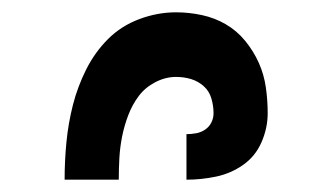

<svg xmlns="http://www.w3.org/2000/svg" viewBox="-20 -800 540 312"><path d="M283 -508V-582Q291 -582 299 -583.5Q307 -585 313.5 -589.5Q320 -594 323.5 -601Q327 -608 327 -616Q327 -628 323.5 -640Q320 -652 311 -660Q302 -668 290.5 -671.5Q279 -675 266 -675Q249 -675 232.5 -666.5Q216 -658 205.5 -644Q195 -630 188.5 -613Q182 -596 178.5 -578.5Q175 -561 174 -543.5Q173 -526 173 -508H85Q85 -539 88 -569.5Q91 -600 98.5 -629.5Q106 -659 120 -687Q134 -715 155.5 -736.5Q177 -758 206.5 -769Q236 -780 266 -780Q287 -780 308 -775.5Q329 -771 347 -760.5Q365 -750 378.5 -733.5Q392 -717 400.5 -698Q409 -679 412 -658Q415 -637 415 -616Q415 -592 405 -569Q395 -546 375 -532Q355 -518 331 -513Q307 -508 283 -508Z"/></svg>

Font: Iosevka Extrabold
Style: Regular
Weight: 800
Monospace: yes
Designer: Belleve Invis
Foundry: Belleve Invis
Version: Version 32.5.0; ttfautohint (v1.8.4)